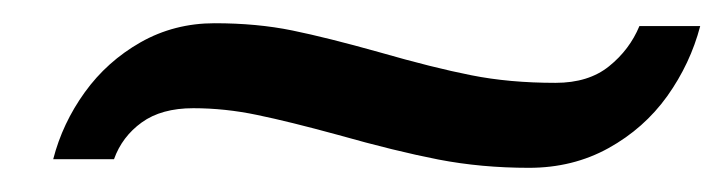

<svg xmlns="http://www.w3.org/2000/svg" viewBox="-20 -314 611 162"><path d="M161.1 -294.4Q196.8 -294.4 226.6 -288.3Q256.3 -282.2 299.8 -270Q345.7 -256.8 377.7 -250.5Q409.7 -244.1 448.7 -244.1Q476.6 -244.1 493.9 -258.1Q511.2 -272 519.5 -292H570.8Q562.5 -260.3 543 -232.9Q523.4 -205.6 493.4 -189Q463.4 -172.4 426.3 -172.4Q386.2 -172.4 349.9 -179.4Q313.5 -186.5 265.1 -200.2Q224.1 -211.4 197 -217Q169.9 -222.7 143.1 -222.7Q116.2 -222.7 99.6 -210.7Q83 -198.7 76.2 -179.7H24.9Q32.7 -210 51.5 -236.1Q70.3 -262.2 98.6 -278.3Q127 -294.4 161.1 -294.4Z"/></svg>

Font: Lesson One
Style: Italic
Weight: 400
Italic angle: -14°
Designer: But Ko, Victor Gaultney, Annie Olsen, Julie Remington, Don Collingsworth, Eric Hays, Becca Hirsbrunner
Version: Version 1.100